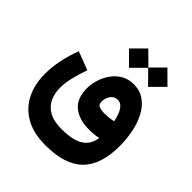

<svg xmlns="http://www.w3.org/2000/svg" viewBox="-228 -802 1172 1172"><g transform="rotate(45 358.0 -216.0)"><path d="M378.4 -647 461.4 -564.9 543.5 -647 627 -564 543.5 -480 461.4 -563 378.4 -480 295.4 -564ZM352.5 215.3Q247.6 215.3 178.5 175.3Q109.4 135.3 75.4 65.9Q41.5 -3.4 41.5 -90.3Q41.5 -148.4 54.2 -210.7Q66.9 -272.9 90.8 -335L209.5 -289.6Q191.4 -237.8 179.2 -188.5Q167 -139.2 167 -96.2Q167 -49.3 184.6 -10.3Q202.1 28.8 242.7 52.2Q283.2 75.7 352.5 75.7Q449.7 75.7 497.6 44.4Q545.4 13.2 553.2 -48.8Q517.1 -40.5 473.6 -40.5Q386.7 -40.5 335.9 -81.8Q285.2 -123 285.2 -210.9Q285.2 -247.1 297.1 -285.6Q309.1 -324.2 332.5 -356.9Q356 -389.6 390.4 -409.9Q424.8 -430.2 469.7 -430.2Q524.9 -430.2 564.2 -402.1Q603.5 -374 628.4 -326.9Q653.3 -279.8 665 -221.4Q676.8 -163.1 676.8 -103Q676.8 60.5 597.7 137.9Q518.6 215.3 352.5 215.3ZM470.2 -176.8Q507.8 -176.8 545.4 -185.1Q541.5 -208.5 532.2 -233.6Q522.9 -258.8 507.3 -276.4Q491.7 -293.9 468.8 -293.9Q438.5 -293.9 422.1 -269.3Q405.8 -244.6 405.8 -216.3Q405.8 -190.4 424.6 -183.6Q443.4 -176.8 470.2 -176.8Z"/></g></svg>

Font: Vazirmatn UI NL ExtraBold
Style: Regular
Weight: 800
Designer: Saber Rastikerdar
Foundry: Saber Rastikerdar
Version: Version 33.003